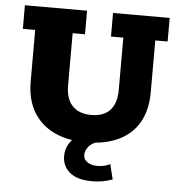

<svg xmlns="http://www.w3.org/2000/svg" viewBox="-54 -634 813 868"><g transform="rotate(5 353.0 -200.0)"><path d="M353 10Q267 10 206 -20Q145 -50 112.5 -106Q80 -162 80 -242V-476H24V-583H306V-476H250V-238Q250 -198 263.5 -170.5Q277 -143 303 -129Q329 -115 365 -115Q403 -115 428.5 -129Q454 -143 467 -170.5Q480 -198 480 -238V-476H424V-583H681V-476H625V-242Q625 -160 593 -104Q561 -48 500 -19Q439 10 353 10ZM393 183Q329 183 294.5 155Q260 127 260 80Q260 37 290.5 4Q321 -29 371 -45L417 0Q379 11 364.5 30Q350 49 350 67Q350 88 368 100Q386 112 412 112Q430 112 443 109Q456 106 471 99L488 167Q462 176 440.5 179.5Q419 183 393 183Z"/></g></svg>

Font: Rokkitt SemiBold ExtraBold
Style: Regular
Weight: 800
Version: Version 3.103